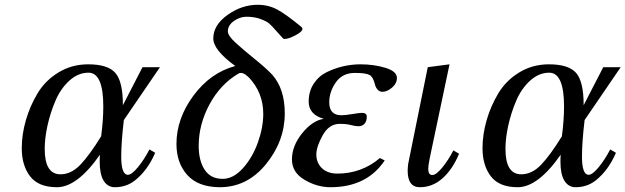

<svg xmlns="http://www.w3.org/2000/svg" viewBox="-20 -771 2616 803"><path d="M498 -269Q487 -176 487 -116Q487 -40 515 -40Q531 -40 557.5 -72.5Q584 -105 605 -146L629 -132Q598 -59 544 -16Q508 12 460 12Q430 12 413 -16Q397 -43 397 -94Q397 -114 398 -124Q303 12 218 12Q141 12 106 -33.5Q71 -79 71 -151Q71 -208 88 -267.5Q105 -327 137 -380.5Q169 -434 224.5 -468Q280 -502 349 -502Q431 -502 462.5 -466Q494 -430 494 -331L576 -490H649ZM403 -201Q412 -269 412 -326Q412 -467 350 -467Q307 -467 270.5 -434Q234 -401 212.5 -351Q191 -301 179 -247.5Q167 -194 167 -148Q167 -42 233 -42Q278 -42 316.5 -82.5Q355 -123 403 -201Z M964 -495Q872 -562 872 -610Q872 -666 931.5 -708.5Q991 -751 1058 -751Q1103 -751 1140.5 -730.5Q1178 -710 1241 -658Q1245 -655 1245 -650Q1244 -638 1215 -623Q1186 -608 1170 -608Q1166 -608 1164 -610Q1156 -618 1136 -641Q1116 -664 1105.5 -673Q1095 -682 1069.5 -691.5Q1044 -701 1011 -701Q983 -701 958 -683Q933 -665 933 -640Q933 -622 964.5 -593Q996 -564 1045 -524.5Q1094 -485 1119 -458Q1171 -399 1171 -297Q1171 -181 1092.5 -84.5Q1014 12 899 12H897Q808 11 763 -39.5Q718 -90 718 -169Q718 -275 789 -371Q860 -467 964 -495ZM911 -23Q956 -23 996 -67.5Q1036 -112 1058.5 -175Q1081 -238 1081 -295Q1081 -384 1020 -448L1015 -452Q1011 -456 1007.5 -458.5Q1004 -461 998.5 -463.5Q993 -466 988 -466Q981 -466 977 -463Q902 -419 856.5 -335Q811 -251 811 -161Q811 -99 836 -61Q861 -23 911 -23Z M1589 -100Q1514 12 1362 12Q1306 12 1253.5 -19Q1201 -50 1201 -104Q1201 -161 1244 -214Q1287 -267 1334 -274Q1271 -292 1271 -346Q1271 -389 1292 -421Q1313 -453 1347 -469.5Q1381 -486 1416.5 -494Q1452 -502 1488 -502Q1543 -502 1591.5 -487.5Q1640 -473 1640 -445Q1640 -422 1619.5 -404.5Q1599 -387 1579 -387Q1568 -387 1560 -395.5Q1552 -404 1549 -415Q1541 -449 1525.5 -457.5Q1510 -466 1464 -466Q1412 -466 1384.5 -426.5Q1357 -387 1357 -343Q1357 -289 1408 -289Q1424 -289 1454 -294Q1484 -299 1493 -299Q1514 -299 1514 -283Q1514 -264 1504.5 -253.5Q1495 -243 1480 -243Q1466 -243 1447.5 -248Q1429 -253 1401 -253Q1356 -253 1329.5 -205Q1303 -157 1303 -125Q1303 -90 1326.5 -67.5Q1350 -45 1391 -45Q1492 -45 1569 -110Z M1860 -502 1777 -108Q1771 -78 1771 -65Q1771 -39 1788 -39Q1804 -39 1829.5 -70Q1855 -101 1876 -142L1900 -128Q1873 -63 1831 -25.5Q1789 12 1736 12Q1685 12 1685 -57Q1685 -67 1687 -85L1769 -490Z M2425 -269Q2414 -176 2414 -116Q2414 -40 2442 -40Q2458 -40 2484.5 -72.5Q2511 -105 2532 -146L2556 -132Q2525 -59 2471 -16Q2435 12 2387 12Q2357 12 2340 -16Q2324 -43 2324 -94Q2324 -114 2325 -124Q2230 12 2145 12Q2068 12 2033 -33.5Q1998 -79 1998 -151Q1998 -208 2015 -267.5Q2032 -327 2064 -380.5Q2096 -434 2151.5 -468Q2207 -502 2276 -502Q2358 -502 2389.5 -466Q2421 -430 2421 -331L2503 -490H2576ZM2330 -201Q2339 -269 2339 -326Q2339 -467 2277 -467Q2234 -467 2197.5 -434Q2161 -401 2139.5 -351Q2118 -301 2106 -247.5Q2094 -194 2094 -148Q2094 -42 2160 -42Q2205 -42 2243.5 -82.5Q2282 -123 2330 -201Z"/></svg>

Font: Lingua Franca
Style: Italic
Weight: 400
Italic angle: -13°
Version: Version 1.19